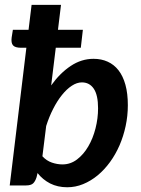

<svg xmlns="http://www.w3.org/2000/svg" viewBox="-20 -763 579 790"><path d="M33 -640.5 28 -609C26 -594 27.8 -583.2 33.5 -576.5C39.2 -569.8 50.3 -566.5 67 -566.5H88.5L20 0H87C100.3 0 110 -2.8 116 -8.2C122 -13.8 126.8 -22.3 130.5 -34L134.5 -51C148.5 -33 165.8 -18.8 186.2 -8.2C206.8 2.2 230.2 7.5 256.5 7.5C279.2 7.5 301.1 3.2 322.2 -5.5C343.4 -14.2 363.2 -26.2 381.8 -41.5C400.2 -56.8 417.2 -75 432.5 -96C447.8 -117 460.9 -140 471.8 -165C482.6 -190 491 -216.5 497 -244.5C503 -272.5 506 -301 506 -330C506 -362.3 502.7 -390.5 496 -414.5C489.3 -438.5 479.8 -458.3 467.5 -474C455.2 -489.7 440.3 -501.4 423 -509.2C405.7 -517.1 386.3 -521 365 -521C331.7 -521 300.2 -511.2 270.8 -491.5C241.2 -471.8 214.5 -445.2 190.5 -411.5L209.5 -566.5H312.5L321 -640.5H218.5L231 -743H110L97.5 -640.5ZM317 -424C338 -424 354.3 -415.2 366 -397.8C377.7 -380.2 383.5 -353.5 383.5 -317.5C383.5 -289.8 380 -262.2 373 -234.8C366 -207.2 356.1 -182.5 343.2 -160.5C330.4 -138.5 315 -120.7 297 -107C279 -93.3 259 -86.5 237 -86.5C222.7 -86.5 208.2 -89 193.5 -94C178.8 -99 165.8 -107.7 154.5 -120L170 -244.5C178 -269.8 187.6 -293.4 198.8 -315.2C209.9 -337.1 222 -356.1 235 -372.2C248 -388.4 261.5 -401.1 275.5 -410.2C289.5 -419.4 303.3 -424 317 -424Z"/></svg>

Font: Lato
Style: Bold Italic
Weight: 700
Italic angle: -7°
Designer: Lukasz Dziedzic
Foundry: tyPoland Lukasz Dziedzic
Version: Version 2.007; 2014-02-27